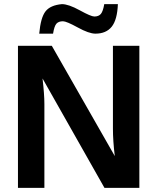

<svg xmlns="http://www.w3.org/2000/svg" viewBox="-20 -910 762 930"><path d="M655 0H486L186 -530Q195 -453 195 -406V0H67V-688H231L536 -154Q527 -228 527 -288V-688H655ZM442 -747Q411 -747 356.5 -777Q302 -807 285 -807Q264 -807 253.5 -795.5Q243 -784 237 -747H170Q177 -825 200.5 -855Q224 -885 280 -890Q312 -890 366.5 -860Q421 -830 437 -830Q458 -830 468.5 -842.5Q479 -855 485 -890H551Q548 -814 521 -780.5Q494 -747 442 -747Z"/></svg>

Font: Libra Sans
Style: Bold
Weight: 700
Foundry: Context Ltd
Version: Version 1.000